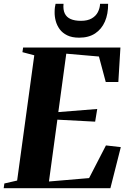

<svg xmlns="http://www.w3.org/2000/svg" viewBox="-38 -994 673 1014"><path d="M-18.5 0 -15 -25 52.5 -40.5 143 -702 80.5 -718.5 84 -743H598L587 -561H520.5L484.5 -695.5L312 -710.5L270 -402L475.5 -418.5L464.5 -351.5L265 -362L220.5 -35.5L432.5 -53.5L521.5 -226L600 -217L545 0ZM380 -795Q342 -795 316.8 -807.5Q291.5 -820 277 -840Q262.5 -860 256.2 -883.8Q250 -907.5 250.5 -931Q250.5 -944.5 252 -955.2Q253.5 -966 255.5 -974H297.5Q294.5 -943 304 -923Q313.5 -903 335 -893.5Q356.5 -884 389.5 -884Q424.5 -884 446.5 -896.8Q468.5 -909.5 479 -930.2Q489.5 -951 490.5 -974H533Q533.5 -920 516 -880Q498.5 -840 464.5 -817.5Q430.5 -795 380 -795Z"/></svg>

Font: Merriweather 120pt ExtraBold
Style: Italic
Weight: 800
Italic angle: -7.8°
Version: Version 2.101